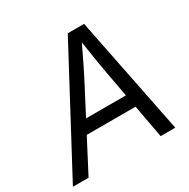

<svg xmlns="http://www.w3.org/2000/svg" viewBox="-193 -879 1017 1031"><g transform="rotate(-30 315.5 -364.0)"><path d="M-29.8 0 358.4 -727.5H459.5L605 0H514.2L433.6 -437Q426.3 -478.5 416.7 -535.9Q407.2 -593.3 393.6 -684.6H417.5Q374.5 -594.2 346.2 -536.9Q317.9 -479.5 295.4 -437L67.4 0ZM141.1 -204.1 154.3 -282.7H514.6L501.5 -204.1Z"/></g></svg>

Font: Inter 28pt
Style: Italic
Weight: 400
Italic angle: -9.3988°
Designer: Rasmus Andersson
Foundry: rsms
Version: Version 4.001;git-66647c0bb